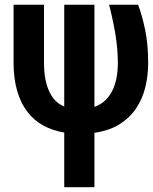

<svg xmlns="http://www.w3.org/2000/svg" viewBox="-20 -548 640 801"><path d="M374 -528.3H248V-103.5Q229 -111.3 213.4 -126Q197.8 -140.6 187 -163.6Q175.8 -185.5 169.7 -216.3Q163.6 -247.1 163.6 -287.1V-528.3H36.6V-288.6Q36.6 -221.2 51.3 -169.9Q65.9 -118.7 93.3 -83Q120.6 -46.4 159.7 -24.9Q198.7 -3.4 248 4.9V232.9H374V5.9Q436.5 -2.9 479.2 -30Q522 -57.1 548.3 -96.7Q574.7 -136.2 586.4 -184.8Q598.1 -233.4 598.1 -286.1Q598.1 -363.8 585.4 -424.1Q572.8 -484.4 556.2 -528.3H435.1Q450.2 -470.2 460.7 -409.4Q471.2 -348.6 471.7 -286.1Q471.7 -254.9 466.6 -225.8Q461.4 -196.8 450.2 -172.9Q438.5 -147.9 419.7 -129.9Q400.9 -111.8 374 -102.1Z"/></svg>

Font: Roboto Mono SemiBold
Style: Regular
Weight: 600
Monospace: yes
Designer: Google
Version: Version 3.000